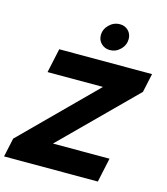

<svg xmlns="http://www.w3.org/2000/svg" viewBox="-169 -1039 990 1141"><g transform="rotate(15 325.5 -468.5)"><path d="M-36 0 -11 -116 425 -551H84L116 -700H687L662 -584L225 -149H573L541 0ZM407 -773Q376 -773 354.5 -793.5Q333 -814 333 -845Q333 -882 361 -909.5Q389 -937 427 -937Q458 -937 478.5 -916.5Q499 -896 499 -865Q499 -828 471.5 -800.5Q444 -773 407 -773Z"/></g></svg>

Font: Red Hat Display Black
Style: Italic
Weight: 900
Italic angle: -12°
Designer: Pentagram / MCKL
Foundry: Pentagram / MCKL
Version: Version 1.003; Red Hat Display Black Italic